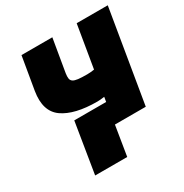

<svg xmlns="http://www.w3.org/2000/svg" viewBox="-167 -675 938 980"><g transform="rotate(-30 302.0 -185.0)"><path d="M62.5 -352.3 95.2 -545.5H277L244.3 -352.3Q241.5 -333.8 243.3 -322.1Q245 -310.4 254.8 -303.8Q264.6 -297.2 284.1 -294.9Q303.6 -292.6 336.6 -292.6Q346.6 -292.6 357.1 -293.5Q367.5 -294.4 378.9 -296.2L420.5 -545.5H603.7L512.8 0H331L302.6 174.7H113.6L161.9 -122.2H349.8L354.4 -149.9Q341.3 -148.1 331 -147.2Q320.7 -146.3 312.5 -146.3Q179.3 -146.3 111.5 -193.9Q44.4 -241.5 62.5 -352.3Z"/></g></svg>

Font: Inter P Black
Style: Italic
Weight: 900
Italic angle: -9.40001°
Designer: Rasmus Andersson
Foundry: rsms
Version: Version 3.018;git-588b23468